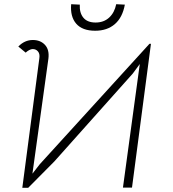

<svg xmlns="http://www.w3.org/2000/svg" viewBox="-20 -891 824 912"><path d="M210 -613 134 -66 169 -111 690 -683H697L607 0H564L644 -587L611 -542L238 -124L114 1H86L167 -615Q170 -635 160.5 -646.5Q151 -658 135 -658Q128 -658 118.5 -653Q109 -648 102 -641L67 -670Q97 -701 136 -701Q172 -701 193.5 -678Q215 -655 210 -613ZM318 -871 359 -869Q357 -830 376 -807Q395 -784 434 -784Q473 -784 498.5 -807.5Q524 -831 532 -871L573 -869Q562 -808 525.5 -776.5Q489 -745 432 -745Q371 -745 342 -778.5Q313 -812 318 -871Z"/></svg>

Font: Bellota Light
Style: Italic
Weight: 300
Italic angle: -7.5°
Designer: Kemie Guaida
Foundry: Kemie Guaida
Version: Version 4.001